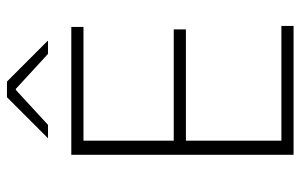

<svg xmlns="http://www.w3.org/2000/svg" viewBox="-176 -688 864 552"><g transform="rotate(-90 256.0 -412.0)"><path d="M127.5 0H87V-639H127.5ZM457.5 0H99.5V-35H457.5ZM447.5 -309.5H109.5V-344.5H447.5ZM454.5 -604H98.5V-639H454.5ZM135.5 -707 252.5 -824H297.5L414.5 -707V-706H377L276.5 -798.5H273.5L173 -706H135.5Z"/></g></svg>

Font: Anek Kannada Medium ExtraLight
Style: Regular
Weight: 250
Version: Version 1.003